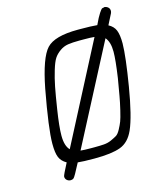

<svg xmlns="http://www.w3.org/2000/svg" viewBox="-115 -773 771 935"><g transform="rotate(-15 270.5 -306.0)"><path d="M84 -114Q84 -190 120 -383Q149 -532 189.5 -575.5Q230 -619 347 -619H359Q417 -619 445 -616Q462 -653 473.5 -670Q485 -687 488 -688.5Q491 -690 499 -691V-692Q510 -692 518.5 -685Q527 -678 527 -666Q527 -661 524 -654Q521 -647 512.5 -631.5Q504 -616 497 -601Q522 -588 531.5 -565Q541 -542 541 -498Q540 -431 516 -286.5Q492 -142 464 -79Q440 -25 395.5 -8.5Q351 8 265 8H262Q207 8 180 5Q147 69 140 75Q134 80 125 80Q114 80 106 73Q98 66 98 55Q98 48 128 -9Q103 -23 93.5 -45.5Q84 -68 84 -114ZM137 -141Q137 -89 159 -67L417 -564Q400 -566 363 -566H341Q306 -566 283.5 -562.5Q261 -559 241.5 -545Q222 -531 211 -514Q200 -497 188.5 -459Q177 -421 169 -380.5Q161 -340 150 -269Q137 -186 137 -141ZM208 -47Q225 -45 262 -45H278Q306 -45 326 -46.5Q346 -48 363.5 -56Q381 -64 392 -70.5Q403 -77 414 -97.5Q425 -118 431 -133.5Q437 -149 446 -187Q455 -225 460 -254Q465 -283 475 -341Q488 -430 488 -471Q488 -520 467 -544Z"/></g></svg>

Font: CMU Typewriter Text
Style: LightOblique
Weight: 200
Italic angle: -9.46001°
Version: Version 0.7.0